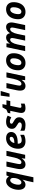

<svg xmlns="http://www.w3.org/2000/svg" viewBox="2284 -3038 994 5602"><g transform="rotate(-90 2781.0 -237.0)"><path d="M190.9 9.8Q147.9 9.8 114.7 -13.4Q81.5 -36.6 62.7 -81.1Q43.9 -125.5 43.9 -188Q43.9 -284.7 79.1 -372.3Q114.3 -460 171.4 -508.1Q228.5 -556.2 296.9 -556.2Q338.9 -556.2 371.3 -537.8Q403.8 -519.5 432.1 -476.1H436L463.9 -545.9H577.1L410.2 240.2H263.2Q286.1 133.8 298.8 75.4Q311.5 17.1 339.8 -73.2H335.9Q300.8 -27.3 266.1 -8.8Q231.4 9.8 190.9 9.8ZM261.2 -108.9Q292.5 -108.9 323.5 -143.1Q354.5 -177.2 372.3 -231.4Q390.1 -285.6 390.1 -351.1Q390.1 -390.1 371.8 -413.6Q353.5 -437 321.8 -437Q288.6 -437 258.5 -401.9Q228.5 -366.7 210.7 -309.1Q192.9 -251.5 192.9 -194.8Q192.9 -151.9 210.7 -130.4Q228.5 -108.9 261.2 -108.9Z M722.2 -545.9H869.1L802.2 -227.1Q794.4 -193.8 794.4 -168.9Q794.4 -108.9 847.2 -108.9Q892.1 -108.9 928.7 -164.6Q965.3 -220.2 986.3 -319.8L1034.2 -545.9H1181.2L1065.4 0H953.1L963.4 -101.1H960.4Q889.6 9.8 787.1 9.8Q719.7 9.8 684.1 -30.5Q648.4 -70.8 648.4 -147Q648.4 -192.4 660.2 -251Z M1538.1 -450.2Q1495.1 -450.2 1457 -411.1Q1418.9 -372.1 1407.2 -315.9H1429.2Q1504.9 -315.9 1547.1 -339.6Q1589.4 -363.3 1589.4 -403.8Q1589.4 -450.2 1538.1 -450.2ZM1458 9.8Q1355.5 9.8 1298.8 -45.4Q1242.2 -100.6 1242.2 -201.2Q1242.2 -302.2 1282.5 -385.5Q1322.8 -468.8 1391.6 -512.5Q1460.4 -556.2 1547.4 -556.2Q1633.8 -556.2 1682.1 -516.4Q1730.5 -476.6 1730.5 -407.2Q1730.5 -315.9 1648.9 -266.4Q1567.4 -216.8 1416 -216.8H1391.1L1390.1 -206.5V-196.8Q1390.1 -152.3 1415.3 -126.7Q1440.4 -101.1 1487.3 -101.1Q1529.8 -101.1 1564.5 -110.4Q1599.1 -119.6 1648.4 -143.1V-32.2Q1564.5 9.8 1458 9.8Z M2160.2 -180.2Q2160.2 -88.4 2099.4 -39.3Q2038.6 9.8 1930.2 9.8Q1877.9 9.8 1839.1 2.4Q1800.3 -4.9 1766.6 -22V-143.1Q1843.3 -99.1 1922.4 -99.1Q1961.4 -99.1 1986.3 -115Q2011.2 -130.9 2011.2 -158.2Q2011.2 -179.2 1993.2 -195.8Q1975.1 -212.4 1929.2 -237.8Q1870.1 -271 1846.7 -304Q1823.2 -336.9 1823.2 -381.8Q1823.2 -464.8 1877.2 -510.5Q1931.2 -556.2 2031.2 -556.2Q2129.4 -556.2 2208.5 -509.8L2160.2 -404.8Q2091.8 -445.8 2034.2 -445.8Q2006.3 -445.8 1989.3 -433.3Q1972.2 -420.9 1972.2 -399.9Q1972.2 -380.9 1987.8 -366.5Q2003.4 -352.1 2046.4 -330.1Q2106.4 -299.3 2133.3 -263.2Q2160.2 -227.1 2160.2 -180.2Z M2479.5 -108.9Q2511.2 -108.9 2558.6 -126V-16.1Q2504.4 9.8 2428.7 9.8Q2355.5 9.8 2321 -21Q2286.6 -51.8 2286.6 -116.2Q2286.6 -140.6 2292.5 -170.9L2348.6 -434.1H2274.4L2288.6 -505.9L2384.3 -546.9L2448.7 -662.1H2543.5L2519.5 -545.9H2657.7L2633.3 -434.1H2495.6L2439.5 -170.9Q2436.5 -156.2 2436.5 -145Q2436.5 -108.9 2479.5 -108.9Z M2926.8 -713.9 2852.5 -456.1H2756.8L2791.5 -713.9Z M3011.7 -545.9H3158.7L3091.8 -227.1Q3084 -193.8 3084 -168.9Q3084 -108.9 3136.7 -108.9Q3181.6 -108.9 3218.3 -164.6Q3254.9 -220.2 3275.9 -319.8L3323.7 -545.9H3470.7L3355 0H3242.7L3252.9 -101.1H3250Q3179.2 9.8 3076.7 9.8Q3009.3 9.8 2973.6 -30.5Q2938 -70.8 2938 -147Q2938 -192.4 2949.7 -251Z M3880.9 -339.8Q3880.9 -436 3811 -436Q3774.4 -436 3745.4 -406.2Q3716.3 -376.5 3698 -318.8Q3679.7 -261.2 3679.7 -200.2Q3679.7 -109.9 3752.9 -109.9Q3789.6 -109.9 3818.8 -139.9Q3848.1 -169.9 3864.5 -223.4Q3880.9 -276.9 3880.9 -339.8ZM4028.8 -339.8Q4028.8 -236.8 3994.4 -157.2Q3960 -77.6 3895 -33.9Q3830.1 9.8 3740.7 9.8Q3645.5 9.8 3588.6 -47.6Q3531.7 -105 3531.7 -200.2Q3531.7 -304.2 3566.7 -385.5Q3601.6 -466.8 3667.5 -511.5Q3733.4 -556.2 3821.8 -556.2Q3917.5 -556.2 3973.1 -498.5Q4028.8 -440.9 4028.8 -339.8Z M4484.9 -556.2Q4591.8 -556.2 4612.8 -444.8H4615.7Q4648.9 -498.5 4694.1 -527.3Q4739.3 -556.2 4790.5 -556.2Q4856.9 -556.2 4891.8 -514.6Q4926.8 -473.1 4926.8 -398.9Q4926.8 -361.8 4915.5 -311L4850.6 0H4703.6L4771 -318.8Q4778.8 -352.1 4778.8 -377Q4778.8 -437 4731 -437Q4686 -437 4649.7 -382.3Q4613.3 -327.6 4591.8 -227.1L4544.9 0H4397.9L4464.8 -318.8Q4472.7 -352.1 4472.7 -377Q4472.7 -437 4424.8 -437Q4379.9 -437 4343.3 -381.3Q4306.6 -325.7 4285.6 -226.1L4237.8 0H4090.8L4206.5 -545.9H4318.8L4308.6 -444.8H4311.5Q4382.8 -556.2 4484.9 -556.2Z M5370.6 -339.8Q5370.6 -436 5300.8 -436Q5264.2 -436 5235.1 -406.2Q5206.1 -376.5 5187.7 -318.8Q5169.4 -261.2 5169.4 -200.2Q5169.4 -109.9 5242.7 -109.9Q5279.3 -109.9 5308.6 -139.9Q5337.9 -169.9 5354.2 -223.4Q5370.6 -276.9 5370.6 -339.8ZM5518.6 -339.8Q5518.6 -236.8 5484.1 -157.2Q5449.7 -77.6 5384.8 -33.9Q5319.8 9.8 5230.5 9.8Q5135.3 9.8 5078.4 -47.6Q5021.5 -105 5021.5 -200.2Q5021.5 -304.2 5056.4 -385.5Q5091.3 -466.8 5157.2 -511.5Q5223.1 -556.2 5311.5 -556.2Q5407.2 -556.2 5462.9 -498.5Q5518.6 -440.9 5518.6 -339.8Z"/></g></svg>

Font: TypoPRO Open Sans
Style: Bold Italic
Weight: 700
Italic angle: -12°
Foundry: Ascender Corporation
Version: Version 1.10